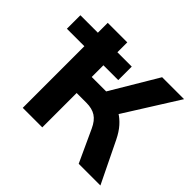

<svg xmlns="http://www.w3.org/2000/svg" viewBox="-159 -916 1126 1126"><g transform="rotate(45 404.0 -352.5)"><path d="M149 0V-511H4V-623H149V-705H311V-623H430V-511H307V-414H440L409 -384L600 -705H782L560 -352L517 -397Q542 -390 568.5 -374Q595 -358 621 -329Q647 -300 669 -255L793 0H613L521 -200Q500 -246 469.5 -265.5Q439 -285 392 -285H311V0Z"/></g></svg>

Font: Nunito Sans 8pt ExtraBold
Style: Regular
Weight: 800
Version: Version 3.101;gftools[0.9.27]